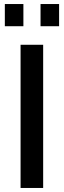

<svg xmlns="http://www.w3.org/2000/svg" viewBox="-20 -932 317 952"><path d="M194 0H82V-710H194ZM96 -802H4V-912H96ZM273 -802H181V-912H273Z"/></svg>

Font: Raleway
Style: Regular
Weight: 600
Designer: Matt McInerney, Pablo Impallari, Rodrigo Fuenzalida
Foundry: Matt McInerney, Pablo Impallari, Rodrigo Fuenzalida
Version: Version 1.000;PS 001.001;hotconv 1.0.56; ttfautohint (v1.5)